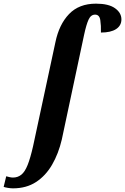

<svg xmlns="http://www.w3.org/2000/svg" viewBox="-142 -790 684 1050"><path d="M-71 240Q-83 240 -98.5 237.5Q-114 235 -122 232L-108 174Q-101 176 -90.5 178.5Q-80 181 -71 181Q-45 181 -25.5 165.5Q-6 150 9 112.5Q24 75 39 9L161 -559Q181 -656 235.5 -713Q290 -770 383 -770Q452 -770 487 -745Q522 -720 522 -684Q522 -650 493 -631Q464 -612 410 -612Q411 -650 406.5 -680Q402 -710 378 -710Q355 -710 342.5 -683Q330 -656 318 -600L196 -27Q178 50 143 110.5Q108 171 55 205.5Q2 240 -71 240Z"/></svg>

Font: Noto Serif ExtraCondensed ExtraBold
Style: Italic
Weight: 800
Width: 2
Italic angle: -12°
Designer: Monotype Design Team
Foundry: Monotype Imaging Inc.
Version: Version 2.013